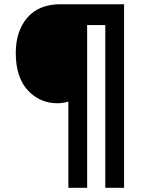

<svg xmlns="http://www.w3.org/2000/svg" viewBox="-20 -815 692 909"><path d="M54.7 -564.5Q54.7 -668 109.4 -731.4Q164.1 -794.9 266.6 -794.9H567.4V74.2H478.5V-696.3H392.6V74.2H303.7V-334Q277.3 -326.2 252 -326.2Q168 -326.2 111.3 -387.7Q54.7 -449.2 54.7 -564.5Z"/></svg>

Font: Gothic A1 SemiBold
Style: Regular
Weight: 600
Version: Version 2.50